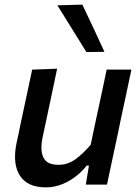

<svg xmlns="http://www.w3.org/2000/svg" viewBox="-20 -798 603 830"><path d="M178.5 12Q97 12 65 -40.5Q45 -73 45 -120.5Q45 -148.5 52 -181.5Q56.5 -202.5 61 -223.5Q65 -244 71 -272Q85.5 -338.5 96.5 -391Q107.5 -443 119 -497L227 -501Q215.5 -446.5 204.5 -394Q193 -341.5 181 -283.5L164.5 -206Q159 -181 159 -160.5Q159 -135.5 167.5 -117.5Q182 -85.5 233 -85.5Q273.5 -85.5 307 -110.2Q340.5 -135 372 -172L395.5 -283.5Q408 -341 419 -392Q429.5 -443 441 -497H548Q536.5 -443 525.5 -390.5Q514.5 -338 500 -271.5L489 -218Q475.5 -156 464.8 -105.2Q454 -54.5 442.5 0H351L364.5 -82H354.5Q336.5 -58.5 309.5 -37Q282.5 -15.5 248.8 -1.8Q215 12 178.5 12ZM353.5 -573Q323 -622.5 291.5 -673Q260 -723.5 228 -775L336 -778Q360 -727 384 -676.5Q408 -625.5 431.5 -574Z"/></svg>

Font: Heraclito Medium
Style: Italic
Weight: 500
Italic angle: -12°
Designer: Kostas Bartsokas (font) & Cristiano Sobral (main changes)
Foundry: Kostas Bartsokas (font) & Cristiano Sobral (main changes)
Version: Version 1.00;July 8, 2020;FontCreator 13.0.0.2655 64-bit